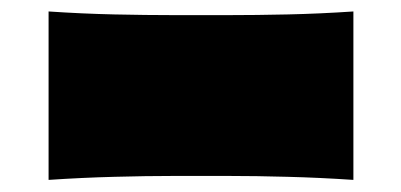

<svg xmlns="http://www.w3.org/2000/svg" viewBox="-20 -506 690 330"><path d="M63.5 -196.8V-486.3Q121.6 -482.4 176.5 -481.2Q231.4 -480 278.8 -480H372.1Q419.9 -480 474.6 -481.2Q529.3 -482.4 587.4 -486.3V-196.8Q529.3 -200.7 474.6 -202.1Q419.9 -203.6 372.1 -203.6H278.8Q231.4 -203.6 176.5 -202.1Q121.6 -200.7 63.5 -196.8Z"/></svg>

Font: Pinar-DS1-FD Bold
Style: Regular
Weight: 700
Designer: Amin Abedi
Version: Version 2.000